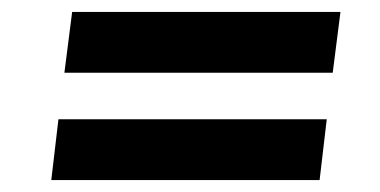

<svg xmlns="http://www.w3.org/2000/svg" viewBox="-20 -497 638 322"><path d="M66 -195 78 -297H528L516 -195ZM88 -375 101 -477H551L538 -375Z"/></svg>

Font: Aleo ExtraBold
Style: Italic
Weight: 800
Italic angle: -7°
Designer: Alessio Laiso
Foundry: Alessio Laiso
Version: Version 2.001;gftools[0.9.29]